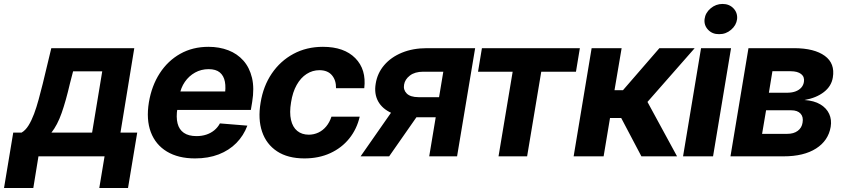

<svg xmlns="http://www.w3.org/2000/svg" viewBox="-90 -789 4251 969"><path d="M-69.7 159.8 -23.2 -119.7H18.8Q38.6 -131.2 54 -155.9Q69.3 -180.6 82 -214.5Q94.6 -248.4 105.2 -287.6Q115.8 -326.8 125.8 -366.6L168.9 -545.9H587.7L518 -119.7H602.5L556.1 159.8H411.1L437.7 0H104.1L78.1 159.8ZM169.5 -119.7H374.8L426 -429.1H278.9L262.7 -366.6Q242.5 -279.4 221.1 -218.7Q199.8 -157.9 169.5 -119.7Z M894.2 10.5Q809.8 10.5 752.5 -24Q695.3 -58.5 671.2 -122Q647.2 -185.4 661.4 -272.5Q675.4 -356.2 716.2 -419.2Q756.9 -482.2 819.7 -517.5Q882.5 -552.7 962.1 -552.7Q1016.9 -552.7 1062.2 -535.3Q1107.4 -517.9 1138.4 -483.1Q1169.3 -448.2 1181.8 -396.2Q1194.2 -344.1 1182.7 -274.4L1176 -234.2H715.2L730.7 -327.5H1118.4L1043.6 -304.3Q1050.8 -346.1 1045.1 -376.4Q1039.4 -406.7 1019.4 -423.4Q999.5 -440 962.8 -440Q925.3 -440 894.3 -422.7Q863.3 -405.4 842.8 -375.6Q822.4 -345.9 816 -307.8L805.3 -241.8Q798.2 -197.7 806.1 -166.4Q813.9 -135.2 837.7 -118.7Q861.5 -102.1 901.8 -102.1Q928.6 -102.1 951.3 -109.6Q973.9 -117.1 991.4 -131.4Q1008.9 -145.8 1019.9 -166.2L1158.4 -154.9Q1139.5 -104.5 1102.9 -67.3Q1066.3 -30.2 1013.8 -9.8Q961.3 10.5 894.2 10.5Z M1446.5 10.5Q1362.5 10.4 1308.3 -25.3Q1254.2 -61 1232.7 -124.4Q1211.2 -187.7 1225.2 -270.7Q1238.6 -354.5 1281.6 -417.9Q1324.6 -481.3 1390.8 -517Q1457 -552.7 1539.8 -552.7Q1646.6 -552.7 1703 -495.6Q1759.5 -438.5 1748.4 -343.8H1605.9Q1606.5 -384.3 1585.1 -409.4Q1563.7 -434.6 1522.3 -434.8Q1487.2 -434.8 1457.5 -415.7Q1427.8 -396.7 1407.4 -360.4Q1386.9 -324.2 1378.9 -272.5Q1370.2 -220.6 1378.6 -184Q1386.9 -147.4 1410.1 -128.4Q1433.2 -109.4 1468.4 -109.2Q1494.4 -109.4 1516.9 -120Q1539.4 -130.6 1556.3 -150.9Q1573.3 -171.3 1582.8 -200.2H1725.4Q1710.9 -137.5 1672.7 -90Q1634.5 -42.5 1576.9 -16.1Q1519.3 10.4 1446.5 10.5Z M2076.2 0 2147.3 -427.1H2045.5Q2003.2 -426.9 1978.4 -407.5Q1953.6 -388.2 1949.4 -362.1Q1944.5 -335.6 1962.6 -317.3Q1980.7 -298.9 2021.7 -298.6H2176.2L2159.4 -197.1H2004.9Q1934.8 -197.1 1887.1 -218.2Q1839.4 -239.4 1818.4 -277.6Q1797.5 -315.9 1806.1 -366.8Q1814.6 -420 1849.1 -460.3Q1883.5 -500.5 1938.7 -523.2Q1993.8 -545.9 2064.6 -545.9H2308L2216.8 0ZM1729.9 0 1928.3 -284.4H2072.5L1874 0Z M2322.5 -426.8 2342.2 -545.9H2836.5L2816.8 -426.8H2641.6L2570.3 0H2426L2497.3 -426.8Z M2805.1 0 2895.9 -545.9H3047.3L3011.3 -333.8H3054.1L3237.9 -545.9H3416L3177.7 -274.6L3327 0H3147.1L3045.1 -193.6H2988.7L2956.4 0Z M3357.3 0 3448.1 -545.9H3599.5L3508.7 0ZM3539 -616.6Q3505.4 -616.1 3483.8 -638.7Q3462.3 -661.2 3465.9 -692.6Q3469.9 -724.5 3496.4 -746.8Q3522.9 -769.1 3556.5 -769.1Q3590.5 -769.1 3611.8 -746.8Q3633 -724.5 3630 -692.6Q3626 -661.2 3599.6 -638.7Q3573.2 -616.1 3539 -616.6Z M3596.6 0 3687.4 -545.9H3919.4Q4020 -545.4 4072.6 -507.1Q4125.1 -468.8 4113.2 -398Q4106.1 -353.8 4067.9 -324.3Q4029.8 -294.8 3970.2 -284.2Q4018.7 -281 4050 -262.3Q4081.3 -243.6 4094.8 -214.1Q4108.3 -184.6 4102.4 -148.8Q4090.5 -79.1 4028.7 -39.6Q3966.9 0 3864.6 0ZM3756.2 -113.5H3883.1Q3915.3 -113.3 3935.9 -128.5Q3956.5 -143.7 3960.4 -169.7Q3965.7 -198.9 3950.2 -215.7Q3934.8 -232.4 3903.2 -232.4H3776.3ZM3790.5 -321.1H3885.4Q3908 -321.3 3925.4 -327.9Q3942.8 -334.5 3953.8 -346.7Q3964.7 -358.9 3967.3 -375.8Q3971.3 -401.1 3953.3 -415.3Q3935.4 -429.5 3900.3 -429.5H3808.3Z"/></svg>

Font: Inter Tight
Style: Italic
Weight: 400
Italic angle: -9.39999°
Designer: Rasmus Andersson
Foundry: rsms
Version: Version 3.002